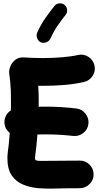

<svg xmlns="http://www.w3.org/2000/svg" viewBox="-20 -1078 596 1162"><path d="M7.3 -329.1Q4.4 -353.5 15.1 -375.5Q25.9 -397.5 45.9 -410.2Q46.4 -440.4 46.4 -468.8Q46.4 -502.9 45.4 -528.6Q44.4 -554.2 42.2 -579.3Q40 -604.5 35.6 -636.2Q33.7 -653.8 43 -676.8Q52.2 -699.7 72.8 -716.1Q93.3 -732.4 123.5 -730.5Q153.8 -728.5 183.6 -727.5Q213.4 -726.6 242.7 -726.6Q297.4 -726.6 354 -731.2Q410.6 -735.8 451.7 -745.1Q485.4 -752.9 514.6 -734.4Q543.9 -715.8 551.8 -682.1Q559.6 -648.4 540.8 -619.1Q522 -589.8 488.8 -582Q431.6 -568.8 367.7 -563.7Q303.7 -558.6 242.7 -558.6Q234.9 -558.6 226.8 -558.6Q218.8 -558.6 211.4 -559.1Q212.4 -539.1 213.4 -516.8Q214.4 -494.6 214.4 -468.8Q214.4 -450.7 213.9 -432.1Q234.9 -432.6 256.3 -432.6Q349.1 -432.6 441.9 -421.4Q476.1 -417.5 497.6 -389.9Q519 -362.3 515.1 -328.1Q511.2 -293.9 483.6 -272.7Q456.1 -251.5 421.9 -255.4Q341.8 -264.6 256.3 -264.6Q229.5 -264.6 206.5 -264.2Q204.1 -230.5 200.7 -198.7Q197.3 -167 193.4 -138.2Q191.9 -129.4 191.9 -119.6Q191.9 -111.3 198 -107.9Q204.1 -104.5 223.6 -104.2Q243.2 -104 282.2 -104.7Q321.3 -105.5 387.2 -105.5Q406.7 -105.5 425 -105.5Q443.4 -105.5 460.9 -106Q495.6 -106.9 520.8 -82.8Q545.9 -58.6 546.4 -23.9Q547.4 10.3 522.9 35.2Q498.5 60.1 463.9 61Q444.8 61.5 425.8 61.5Q406.7 61.5 387.2 61.5Q354 61.5 307.4 63.2Q260.7 64.9 211.7 60.8Q162.6 56.6 120.1 39.3Q77.6 22 51.3 -15.9Q24.9 -53.7 24.9 -119.6Q24.9 -128.4 25.4 -137.7Q25.9 -147 27.3 -157.7Q30.8 -183.1 33.9 -212.6Q37.1 -242.2 39.1 -273.4Q11.2 -294.9 7.3 -329.1ZM370.1 -1048.8Q384.3 -1038.1 386.2 -1019.8Q388.2 -1001.5 377 -987.8Q349.6 -953.6 327.1 -920.7Q304.7 -887.7 284.7 -844.2Q277.8 -828.6 260 -822Q242.2 -815.4 226.6 -822.3Q211.4 -829.1 204.8 -846.7Q198.2 -864.3 205.1 -880.4Q228 -931.2 254.9 -969.2Q281.7 -1007.3 309.1 -1041.5Q320.3 -1055.7 338.4 -1057.6Q356.4 -1059.6 370.1 -1048.8Z"/></svg>

Font: Mikhak-DS1-FD Black
Style: Regular
Weight: 900
Designer: Amin Abedi
Version: Version 3.2